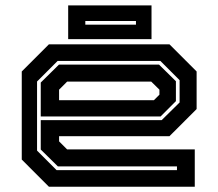

<svg xmlns="http://www.w3.org/2000/svg" viewBox="-20 -708 828 728"><path d="M622.5 -540 725.5 -437V-294.5L622.5 -191.5H204V-172L234.5 -141.5H718.5V0H165.5L62.5 -103V-437L165.5 -540ZM588 -477H198.5L120.5 -399V-137L194.5 -63H651V-77H199.5L134.5 -141V-252.5H593L661 -319.5V-404ZM583 -463 647 -400V-324.5L589 -266.5H134.5V-395L203.5 -463ZM553.5 -398.5H234.5L204 -368V-328H563.5L584.5 -349V-368ZM238.5 -559.5V-687.5H554.5V-559.5ZM303.5 -614.5H495.5V-628.5H303.5Z"/></svg>

Font: Tourney Expanded Regular
Style: Bold
Weight: 700
Width: 7
Designer: Tyler Finck
Foundry: Etcetera Type Co
Version: Version 1.010; ttfautohint (v1.8.3)